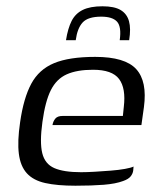

<svg xmlns="http://www.w3.org/2000/svg" viewBox="-20 -585 505 611"><path d="M220 6Q162 6 124 -2.5Q86 -11 65.5 -33.5Q45 -56 40 -95.5Q35 -135 44 -196Q55 -273 79.5 -318.5Q104 -364 152 -384Q200 -404 283 -404Q378 -404 413.5 -365Q449 -326 438 -244L430 -187H147Q149 -199 156 -207.5Q163 -216 179 -216H371L374 -245Q381 -304 359 -333.5Q337 -363 276 -363Q225 -363 192.5 -348.5Q160 -334 142 -298.5Q124 -263 115 -197Q106 -132 114.5 -97.5Q123 -63 153 -50Q183 -37 238 -37Q257 -37 282 -38.5Q307 -40 332.5 -42Q358 -44 377.5 -47.5Q397 -51 405 -55L404 -43Q403 -33 396 -24Q389 -15 372 -9Q348 0 310 3Q272 6 220 6ZM306 -565Q344 -565 364 -553Q384 -541 390.5 -517.5Q397 -494 391 -457H361Q367 -500 352.5 -516Q338 -532 302 -532Q260 -532 243 -513.5Q226 -495 221 -457H190Q196 -495 208 -518.5Q220 -542 243.5 -553.5Q267 -565 306 -565Z"/></svg>

Font: Genos
Style: Italic
Weight: 400
Italic angle: -8°
Version: Version 1.010